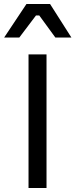

<svg xmlns="http://www.w3.org/2000/svg" viewBox="-61 -933 374 953"><path d="M80.6 0H169.9V-663.1H80.6ZM-40.5 -746.6H34.7L117.7 -856.4H133.8L213.9 -746.6H293.5L187.5 -913.1H70.3Z"/></svg>

Font: Basic
Style: Regular
Weight: 400
Designer: Magnus Gaarde
Foundry: Magnus Gaarde
Version: Version 1.001